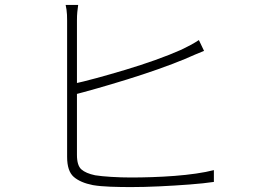

<svg xmlns="http://www.w3.org/2000/svg" viewBox="-20 -775 1040 781"><path d="M298 -755Q296 -741 294.5 -726.5Q293 -712 293 -692Q293 -681 293 -641Q293 -601 293 -545Q293 -489 293 -427Q293 -365 293 -307Q293 -249 293 -206Q293 -163 293 -145Q293 -102 311 -86Q329 -70 367 -62Q392 -58 432.5 -55.5Q473 -53 513 -53Q553 -53 598.5 -54.5Q644 -56 690 -59.5Q736 -63 777.5 -69Q819 -75 850 -83V-35Q810 -29 751 -24.5Q692 -20 629 -17Q566 -14 512 -14Q471 -14 429.5 -15.5Q388 -17 358 -22Q307 -32 280 -55.5Q253 -79 253 -137Q253 -158 253 -203Q253 -248 253 -307Q253 -366 253 -428Q253 -490 253 -546Q253 -602 253 -641.5Q253 -681 253 -692Q253 -704 252.5 -715Q252 -726 250.5 -736Q249 -746 247 -755ZM274 -433Q316 -442 373 -457.5Q430 -473 491.5 -491.5Q553 -510 612 -531Q671 -552 718 -573Q737 -582 755.5 -592Q774 -602 789 -612L810 -568Q794 -562 773.5 -553Q753 -544 732 -535Q684 -515 623 -493.5Q562 -472 497.5 -452Q433 -432 375 -415.5Q317 -399 274 -388Z"/></svg>

Font: Noto Sans SC Thin ExtraLight
Style: Regular
Weight: 250
Version: Version 2.004-H2;hotconv 1.0.118;makeotfexe 2.5.65603